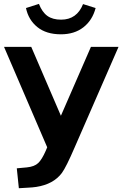

<svg xmlns="http://www.w3.org/2000/svg" viewBox="-20 -783 637 999"><path d="M453.1 -539.1H596.7L369.1 -17.6Q324.2 86.9 301.8 117.2Q257.8 175.8 168.9 189.5Q149.4 192.4 127 193.4L78.1 196.3L67.4 92.8L120.1 87.9Q159.2 84 178.7 65.4Q198.2 46.9 217.8 2L225.6 -16.6L1 -539.1H142.6L296.9 -180.7ZM115.2 -741.2 182.6 -762.7Q199.2 -719.7 226.6 -700.2Q253.9 -680.7 297.9 -680.7Q379.9 -680.7 412.1 -761.7L477.5 -741.2Q460.9 -677.7 414.1 -641.1Q367.2 -604.5 296.9 -604.5Q220.7 -604.5 174.3 -642.1Q127.9 -679.7 115.2 -741.2Z"/></svg>

Font: Min Sans Bold
Style: Regular
Weight: 700
Designer: Jinseong-Kim, NotoSansCJK, Nunito
Foundry: Jinseong-Kim
Version: Version 1.400;Glyphs 3.1.2 (3151)